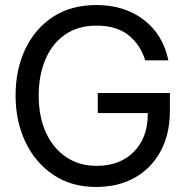

<svg xmlns="http://www.w3.org/2000/svg" viewBox="-20 -732 738 764"><path d="M362 12Q264 12 192 -36.5Q120 -85 81 -167.5Q42 -250 42 -352Q42 -455 80.5 -536.5Q119 -618 191 -665Q263 -712 364 -712Q474 -712 551 -654Q628 -596 650 -492H558Q537 -557 489.5 -593.5Q442 -630 364 -630Q290 -630 238.5 -594Q187 -558 160.5 -495Q134 -432 134 -352Q134 -267 163 -204Q192 -141 244 -106.5Q296 -72 364 -72Q457 -72 512.5 -128Q568 -184 568 -278V-282H369V-362H656V-290Q656 -199 619.5 -131Q583 -63 517 -25.5Q451 12 362 12Z"/></svg>

Font: Liter
Style: Regular
Weight: 400
Designer: Anton Skugarov
Foundry: skugi
Version: Version 1.004; ttfautohint (v1.8.4.7-5d5b)